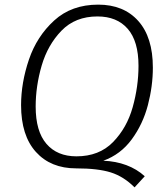

<svg xmlns="http://www.w3.org/2000/svg" viewBox="-20 -716 718 829"><path d="M426 -22Q480 -20 525.5 -3Q571 14 605 45L561 93Q514 46 458.5 28.5Q403 11 309 11Q199 11 135 -60Q71 -131 71 -262Q71 -359 105 -459Q139 -559 214 -627.5Q289 -696 404 -696Q514 -696 577 -625.5Q640 -555 640 -424Q640 -344 618.5 -262Q597 -180 549 -114.5Q501 -49 426 -22ZM310 -41Q408 -41 468 -102.5Q528 -164 553 -253.5Q578 -343 578 -432Q578 -538 531.5 -591.5Q485 -645 401 -645Q305 -645 245.5 -583.5Q186 -522 160 -433Q134 -344 134 -256Q134 -149 180.5 -95Q227 -41 310 -41Z"/></svg>

Font: Fira Sans Light
Style: Italic
Weight: 300
Italic angle: -8°
Designer: bBox Type GmbH & Carrois Corporate GbR & Edenspiekermann AG
Foundry: bBox Type GmbH & Carrois Corporate GbR & Edenspiekermann AG
Version: Version 4.301